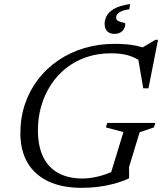

<svg xmlns="http://www.w3.org/2000/svg" viewBox="-20 -894 780 924"><path d="M376.5 -35Q406 -35 439 -41.8Q472 -48.5 503.5 -61Q535 -73.5 557.5 -90L504.5 -31L574 -258.5L489.5 -281L496.5 -302.5H727.5L721 -281L652 -257.5L601 -90L601.5 -39L600 -35Q566.5 -20 528.8 -9.8Q491 0.5 451.8 5.2Q412.5 10 374 10Q277 10 211 -22Q145 -54 111.5 -112.8Q78 -171.5 78 -252.5Q78 -327.5 100.2 -393.2Q122.5 -459 163.2 -512Q204 -565 260.5 -603.5Q317 -642 385.8 -662.5Q454.5 -683 532.5 -683Q559 -683 585 -681Q611 -679 636.2 -673.8Q661.5 -668.5 686 -659L656.5 -660L728 -702.5H740.5L694.5 -469H669.5L644 -617L667 -593.5Q629.5 -618.5 595.5 -628Q561.5 -637.5 514 -637.5Q450.5 -637.5 396 -619Q341.5 -600.5 298.2 -566.2Q255 -532 224.8 -485.5Q194.5 -439 178.5 -383.8Q162.5 -328.5 162.5 -267.5Q162.5 -190.5 187.8 -138.8Q213 -87 261 -61Q309 -35 376.5 -35ZM583 -780Q583 -759.5 569.2 -745.2Q555.5 -731 530.5 -731Q509 -731 496.2 -743.2Q483.5 -755.5 483.5 -780Q483.5 -796.5 492.5 -815.8Q501.5 -835 528 -851Q554.5 -867 606 -874.5L602.5 -849.5Q579.5 -846.5 565.8 -840.5Q552 -834.5 545.5 -826.8Q539 -819 539 -809.5Q539 -797.5 550 -792.5Q561 -787.5 572 -785.5Q583 -783.5 583 -780Z"/></svg>

Font: Newsreader 17pt
Style: Italic
Weight: 400
Italic angle: -17°
Version: Version 1.003